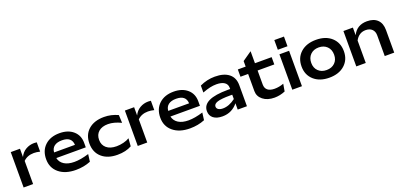

<svg xmlns="http://www.w3.org/2000/svg" viewBox="17 -1809 5948 2855"><g transform="rotate(-20 2991.0 -382.0)"><path d="M61 0V-560.1H207V-429.2Q239.3 -497.6 299.8 -532.7Q360.4 -567.9 432.1 -567.9Q452.6 -567.9 474.1 -564.9V-417Q422.9 -430.2 377.9 -430.2Q274.9 -430.2 210.9 -366.2V0Z M835.9 -577.1Q970.7 -577.1 1052.2 -506.1Q1133.8 -435.1 1133.8 -316.9V-245.1H667Q682.1 -175.8 743.2 -137.5Q804.2 -99.1 903.8 -99.1Q1002.4 -99.1 1132.8 -139.2L1117.7 -22.9Q1010.7 21 883.8 21Q717.8 21 618.4 -60.5Q519 -142.1 519 -278.8Q519 -415.5 605.2 -496.3Q691.4 -577.1 835.9 -577.1ZM995.1 -335Q989.3 -464.8 835 -464.8Q756.8 -464.8 713.1 -431.6Q669.4 -398.4 665 -335Z M1541.5 -577.1Q1653.3 -577.1 1760.3 -527.8L1765.6 -402.8Q1654.3 -457 1560.5 -457Q1465.3 -457 1411.4 -410.2Q1357.4 -363.3 1357.4 -280.8Q1357.4 -198.7 1414.1 -150.9Q1470.7 -103 1572.3 -103Q1626 -103 1681.6 -116.7Q1737.3 -130.4 1776.4 -154.8L1766.6 -30.8Q1675.3 21 1542.5 21Q1385.7 21 1294.7 -59.6Q1203.6 -140.1 1203.6 -278.8Q1203.6 -417 1294.2 -497.1Q1384.8 -577.1 1541.5 -577.1Z M1867.2 0V-560.1H2013.2V-429.2Q2045.4 -497.6 2106 -532.7Q2166.5 -567.9 2238.3 -567.9Q2258.8 -567.9 2280.3 -564.9V-417Q2229 -430.2 2184.1 -430.2Q2081.1 -430.2 2017.1 -366.2V0Z M2642.1 -577.1Q2776.9 -577.1 2858.4 -506.1Q2939.9 -435.1 2939.9 -316.9V-245.1H2473.1Q2488.3 -175.8 2549.3 -137.5Q2610.4 -99.1 2710 -99.1Q2808.6 -99.1 2939 -139.2L2923.8 -22.9Q2816.9 21 2689.9 21Q2523.9 21 2424.6 -60.5Q2325.2 -142.1 2325.2 -278.8Q2325.2 -415.5 2411.4 -496.3Q2497.6 -577.1 2642.1 -577.1ZM2801.3 -335Q2795.4 -464.8 2641.1 -464.8Q2563 -464.8 2519.3 -431.6Q2475.6 -398.4 2471.2 -335Z M3009.8 -133.8Q3009.8 -230.5 3109.1 -278.3Q3208.5 -326.2 3410.6 -326.2H3447.8V-345.2Q3447.8 -401.4 3403.8 -431.6Q3359.9 -461.9 3278.8 -461.9Q3227.5 -461.9 3176.5 -450.7Q3125.5 -439.5 3055.7 -413.1V-522.9Q3169.9 -577.1 3293.5 -577.1Q3438 -577.1 3516.4 -513.9Q3594.7 -450.7 3594.7 -334V0H3448.7V-100.1Q3405.8 -44.9 3344 -13.4Q3282.2 18.1 3203.6 18.1Q3112.3 18.1 3061 -22.2Q3009.8 -62.5 3009.8 -133.8ZM3152.8 -154.8Q3152.8 -125 3179 -107.9Q3205.1 -90.8 3250.5 -90.8Q3347.2 -90.8 3447.8 -167V-235.8H3414.6Q3272.9 -235.8 3212.9 -216.1Q3152.8 -196.3 3152.8 -154.8Z M3775.4 -172.9V-444.8H3654.3V-560.1H3778.3V-647.9L3925.3 -750V-560.1H4189.5V-444.8H3925.3V-223.1Q3925.3 -164.1 3963.1 -133.5Q4001 -103 4072.8 -103Q4144 -103 4216.3 -129.9L4196.3 -14.2Q4111.8 21 4026.4 21Q3914.1 21 3844.7 -34.2Q3775.4 -89.4 3775.4 -172.9Z M4312.5 -560.1H4465.3V0H4312.5ZM4313.5 -785.2H4466.3V-631.8H4313.5Z M4559.6 -276.9Q4559.6 -413.1 4650.9 -495.1Q4742.2 -577.1 4894.5 -577.1Q5047.4 -577.1 5138.4 -495.1Q5229.5 -413.1 5229.5 -276.9Q5229.5 -142.6 5138.2 -60.8Q5046.9 21 4894.5 21Q4742.2 21 4650.9 -60.8Q4559.6 -142.6 4559.6 -276.9ZM4894.5 -100.1Q4975.1 -100.1 5025.1 -148.2Q5075.2 -196.3 5075.2 -276.9Q5075.2 -358.9 5025.1 -408Q4975.1 -457 4894.5 -457Q4813.5 -457 4763.4 -407.7Q4713.4 -358.4 4713.4 -276.9Q4713.4 -196.8 4763.4 -148.4Q4813.5 -100.1 4894.5 -100.1Z M5325.2 0V-560.1H5475.1V-439Q5540.5 -577.1 5702.1 -577.1Q5809.6 -577.1 5867.4 -520Q5925.3 -462.9 5925.3 -357.9V0H5775.4V-328.1Q5775.4 -389.6 5738.8 -424.8Q5702.1 -460 5638.2 -460Q5531.7 -460 5475.1 -355V0Z"/></g></svg>

Font: Mattone
Style: Regular
Weight: 400
Width: 6
Designer: Nunzio Mazzaferro
Foundry: Collletttivo
Version: Version 2.000;Glyphs 3.2 (3217)